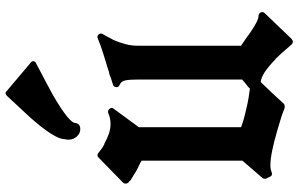

<svg xmlns="http://www.w3.org/2000/svg" viewBox="-212 -782 1077 693"><g transform="rotate(-90 326.5 -435.5)"><path d="M625 -18Q632 -25 628 -33Q624 -41 614 -41Q600 -41 561 -67Q563 -66 557.5 -69.5Q552 -73 545 -78H546Q538 -83 528.5 -90Q519 -97 508 -104V-479Q508 -517 529 -565Q534 -573 538.5 -582.5Q543 -592 549 -601Q555 -610 549 -617.5Q543 -625 534 -621Q508 -610 478.5 -601Q449 -592 420 -583Q416 -581 409.5 -580Q403 -579 399 -577Q393 -574 384 -571.5Q375 -569 370 -567Q360 -565 358.5 -555.5Q357 -546 367 -542Q380 -537 383 -521Q386 -505 386 -473V-100Q376 -91 369 -86Q362 -81 353 -72Q336 -74 318.5 -77Q301 -80 276 -86Q236 -95 214 -104V-473L280 -563Q287 -571 280 -579Q273 -587 264 -583Q246 -575 226 -575Q208 -575 190.5 -581Q173 -587 153 -598V-597Q149 -599 141 -604Q133 -609 121 -619Q112 -626 104 -618L15 -531Q9 -525 10.5 -518Q12 -511 19 -507Q19 -507 22 -503Q28 -499 32.5 -496.5Q37 -494 42 -491Q53 -483 68 -476Q83 -469 93 -463V-99L31 -27Q28 -25 28 -20Q28 -17 28 -14L34 -2Q39 12 53 6Q61 2 77 2Q98 2 130 8.5Q162 15 206 28Q221 33 239.5 38Q258 43 282 53Q291 55 298 51Q318 29 337.5 8Q357 -13 377 -33Q394 -31 413.5 -18Q433 -5 460 21V20Q469 29 482 43.5Q495 58 512 78Q522 88 533 78ZM229 -700Q225 -722 330 -783Q348 -793 376.5 -808Q405 -823 443 -843Q451 -846 452 -852.5Q453 -859 446 -864L344 -950Q341 -954 336 -954Q331 -953 327 -949Q301 -921 282 -900.5Q263 -880 249 -865Q210 -821 190.5 -790Q171 -759 171 -743Q168 -730 169 -722Q171 -707 179.5 -697.5Q188 -688 198 -685.5Q208 -683 216.5 -685.5Q225 -688 229 -700Z"/></g></svg>

Font: MM Taunggyi
Style: Regular
Weight: 400
Designer: Khon Soe Zaw Thu
Version: Version 1.00 July 18, 2016, initial release